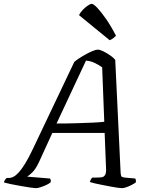

<svg xmlns="http://www.w3.org/2000/svg" viewBox="-50 -978 782 998"><path d="M136 0Q129 0 108.5 -3Q88 -6 62 -10.5Q36 -15 11.5 -20Q-13 -25 -30 -30Q-28 -37 -23.5 -43.5Q-19 -50 -15 -53H-3Q8 -53 20.5 -59.5Q33 -66 48 -82.5Q63 -99 81.5 -129Q100 -159 122 -206L336 -656Q346 -665 363 -676Q380 -687 398.5 -697Q417 -707 433 -713.5Q449 -720 458 -720Q469 -720 486.5 -711.5Q504 -703 521.5 -691Q539 -679 549 -667L577 -80Q578 -66 581 -61.5Q584 -57 598 -55L653 -50Q655 -48 656 -42Q657 -36 656 -30Q647 -23 633 -16Q619 -9 606 -4.5Q593 0 583 0Q576 0 559 -2.5Q542 -5 521.5 -9Q501 -13 480 -17Q459 -21 442 -25Q425 -29 417 -32Q419 -39 422.5 -45.5Q426 -52 430 -55H452Q469 -55 480 -57Q491 -59 497 -70Q503 -81 501 -108L494 -287H222L152 -134Q135 -98 117 -81Q99 -64 91 -60L210 -50Q212 -48 213.5 -42.5Q215 -37 213 -30Q203 -22 188.5 -15.5Q174 -9 160 -4.5Q146 0 136 0ZM244 -336Q301 -336 347.5 -337.5Q394 -339 430.5 -340.5Q467 -342 492 -345L481 -628Q463 -641 442 -651Q421 -661 397 -663ZM520 -769 361 -899Q367 -913 380 -926.5Q393 -940 406.5 -949Q420 -958 427 -958Q436 -958 456 -937Q476 -916 502 -878.5Q528 -841 553 -792Q549 -788 540 -780.5Q531 -773 520 -769Z"/></svg>

Font: Texturina 12pt Light
Style: Italic
Weight: 300
Italic angle: -11°
Designer: Guillermo Torres Carreño
Foundry: Omnibus-Type
Version: Version 1.002